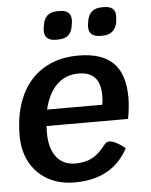

<svg xmlns="http://www.w3.org/2000/svg" viewBox="-54 -813 682 868"><g transform="rotate(-5 286.5 -379.0)"><path d="M145 -255Q144 -245 144 -225Q144 -154 174.5 -114.5Q205 -75 260 -75Q305 -75 336.5 -91.5Q368 -108 399 -149Q408 -161 421 -161Q434 -161 453.5 -151Q473 -141 493 -124Q422 10 250 10Q181 10 129 -19Q77 -48 48.5 -100.5Q20 -153 20 -222Q20 -327 55.5 -403Q91 -479 157.5 -519.5Q224 -560 315 -560Q422 -560 473.5 -509Q525 -458 525 -352Q525 -308 515 -255ZM154 -329H405Q408 -350 408 -372Q408 -479 310 -479Q250 -479 210.5 -440Q171 -401 154 -329ZM170 -685Q170 -694 171 -698L173 -710Q181 -768 239 -768H250Q301 -768 301 -722Q301 -714 300 -710L298 -698Q291 -640 232 -640H221Q170 -640 170 -685ZM371 -685Q371 -694 372 -698L374 -710Q378 -738 394.5 -753Q411 -768 440 -768H451Q502 -768 502 -724Q502 -715 501 -710L500 -698Q491 -640 433 -640H423Q371 -640 371 -685Z"/></g></svg>

Font: Krub SemiBold
Style: Italic
Weight: 600
Italic angle: -8°
Designer: Ekaluck Peanpanawate
Foundry: Cadson Demak Co.,Ltd.
Version: Version 1.000; ttfautohint (v1.6)